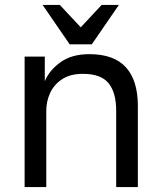

<svg xmlns="http://www.w3.org/2000/svg" viewBox="-20 -760 655 780"><path d="M80 0V-530H162V-430Q180 -474 225.5 -507Q271 -540 343 -540Q443 -540 491.5 -486.5Q540 -433 540 -330V0H452V-310Q452 -384 421 -422Q390 -460 317 -460Q265 -460 232 -438Q199 -416 183.5 -382Q168 -348 168 -310V0ZM263 -580 153 -740H223L308 -649L393 -740H463L353 -580Z"/></svg>

Font: Golos Text
Style: Regular
Weight: 400
Designer: A.Korolkova, Vitaly Kuzmin
Foundry: ParaType Ltd
Version: Version 2.004